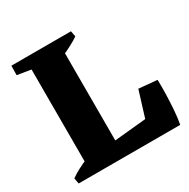

<svg xmlns="http://www.w3.org/2000/svg" viewBox="-151 -800 922 937"><g transform="rotate(-30 309.5 -331.0)"><path d="M109 0V-662H289.8V0ZM30 0 24 -32Q45.5 -47.5 70.6 -60.5Q95.8 -73.5 123 -85L124 0ZM188.5 0 263.5 -90 584.5 -121 601.5 0ZM602.2 0 439.5 -16 513.2 -254.8 616.5 -245.5Q617.5 -210.8 616.4 -166.2Q615.2 -121.8 612 -77.8Q608.8 -33.8 602.2 0ZM170 -587 32 -609 33 -662H173ZM275.8 -577 274.8 -662H368.8L374.8 -630Q353.5 -615.5 328.6 -602.5Q303.8 -589.5 275.8 -577Z"/></g></svg>

Font: Eczar
Style: Regular
Weight: 400
Designer: Vaibhav Singh
Foundry: Rosetta Type Foundry
Version: Version 2.000